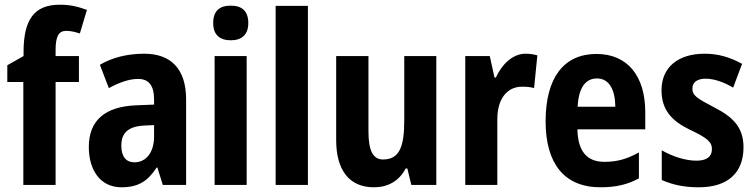

<svg xmlns="http://www.w3.org/2000/svg" viewBox="-20 -785 3207 815"><path d="M315 -437V-547H216V-572C216 -631 229 -654 261 -654C281 -654 300 -649 319 -643L349 -743C308 -758 276 -765 234 -765C126 -765 80 -703 80 -564V-547L11 -508V-437H79V0H216V-437Z M592 -557C519 -557 455 -540 404 -510L442 -411C488 -436 530 -450 566 -450C611 -450 634 -423 634 -362V-341L559 -338C427 -333 357 -275 357 -161C357 -65 404 10 496 10C568 10 608 -17 645 -74H648L671 0H770V-363C770 -491 707 -557 592 -557ZM591 -252 634 -254V-205C634 -137 599 -96 551 -96C516 -96 495 -119 495 -167C495 -220 523 -248 591 -252Z M960 -761C912 -761 885 -739 885 -687C885 -637 913 -614 960 -614C1005 -614 1034 -637 1034 -687C1034 -738 1007 -761 960 -761ZM1027 -547H891V0H1027Z M1287 0V-760H1150V0Z M1832 -547H1696V-275C1696 -167 1678 -108 1606 -108C1562 -108 1544 -148 1544 -228V-547H1407V-190C1407 -61 1464 10 1567 10C1626 10 1674 -16 1702 -70H1709L1726 0H1832Z M2211 -557C2154 -557 2109 -509 2085 -456H2079L2059 -547H1955V0H2091V-278C2091 -369 2135 -417 2196 -417C2218 -417 2234 -415 2247 -411L2261 -550C2244 -555 2227 -557 2211 -557Z M2512 -556C2374 -556 2296 -456 2296 -270C2296 -92 2374 10 2529 10C2595 10 2645 -2 2692 -28V-138C2642 -110 2599 -98 2546 -98C2470 -98 2433 -144 2431 -236H2719V-309C2719 -463 2643 -556 2512 -556ZM2514 -452C2565 -452 2591 -406 2592 -332H2432C2436 -415 2467 -452 2514 -452Z M3136 -160C3136 -247 3088 -290 3012 -329C2936 -369 2919 -380 2919 -409C2919 -435 2939 -451 2975 -451C3013 -451 3055 -435 3092 -413L3130 -514C3079 -542 3029 -557 2971 -557C2859 -557 2788 -500 2788 -402C2788 -319 2831 -272 2907 -235C2986 -198 3002 -181 3002 -152C3002 -120 2980 -103 2936 -103C2888 -103 2832 -122 2789 -147V-21C2836 0 2886 10 2946 10C3069 10 3136 -51 3136 -160Z"/></svg>

Font: Noto Sans Lao UI Cond
Style: Bold
Weight: 700
Width: 3
Designer: Monotype Design Team
Foundry: Monotype Imaging Inc.
Version: Version 2.000